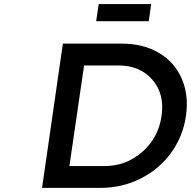

<svg xmlns="http://www.w3.org/2000/svg" viewBox="-20 -912 927 932"><path d="M184.1 0 285.2 -700.2H571.8Q675.3 -700.2 751.5 -655.3Q827.6 -610.4 862.3 -530.3Q897 -450.2 882.8 -350.1Q868.7 -250.5 810.5 -170.4Q752.4 -90.3 662.4 -45.2Q572.3 0 467.8 0ZM316.9 -106H488.8Q591.8 -106 670.4 -174.6Q749 -243.2 764.2 -349.1Q779.8 -455.6 719.7 -524.9Q659.7 -594.2 555.2 -594.2H388.2ZM446.8 -809.1 459 -892.1H713.9L702.1 -809.1Z"/></svg>

Font: Trueno
Style: Italic
Weight: 400
Designer: Julieta Ulanovsky
Foundry: Julieta Ulanovsky
Version: Version 3.001b | FøM Fix